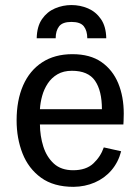

<svg xmlns="http://www.w3.org/2000/svg" viewBox="-20 -724 542 756"><path d="M269.5 11.7Q191.4 11.7 141.8 -24.2Q92.3 -60.1 68.8 -119.6Q45.4 -179.2 45.4 -250Q45.4 -329.1 71 -387.7Q96.7 -446.3 146 -478.5Q195.3 -510.7 265.1 -510.7Q335 -510.7 379.4 -479.7Q423.8 -448.7 445.6 -396Q467.3 -343.3 467.3 -276.4Q467.3 -274.4 467 -265.6Q466.8 -256.8 466.6 -247.6Q466.3 -238.3 465.8 -233.9H137.2Q137.7 -188 150.6 -147Q163.6 -106 192.1 -79.8Q220.7 -53.7 268.1 -53.7Q318.8 -53.7 347.4 -80.3Q376 -106.9 388.7 -143.6L457 -128.4Q445.8 -85 418.7 -53.5Q391.6 -22 353 -5.4Q314.5 11.2 269.5 11.7ZM137.2 -293.9H381.3Q381.3 -366.7 354.2 -406Q327.1 -445.3 263.2 -445.3Q230 -445.3 206.5 -431.6Q183.1 -418 168.2 -395.5Q153.3 -373 146 -346.4Q138.7 -319.8 137.2 -293.9ZM124.5 -573.2Q125.5 -620.1 145.5 -648.9Q165.5 -677.7 196.5 -690.9Q227.5 -704.1 261.2 -704.1Q295.9 -704.1 326.7 -690.9Q357.4 -677.7 377.4 -648.9Q397.5 -620.1 398.4 -573.2H323.7Q323.7 -602.5 310.3 -620.1Q296.9 -637.7 261.2 -637.7Q226.1 -637.7 212.6 -620.1Q199.2 -602.5 199.2 -573.2Z"/></svg>

Font: Pontano Sans Medium
Style: Regular
Weight: 500
Designer: Vernon Adams
Foundry: Vernon Adams
Version: Version 2.001